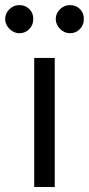

<svg xmlns="http://www.w3.org/2000/svg" viewBox="-82 -747 354 767"><path d="M54.7 0V-515.6H136.7V0ZM-4.9 -614.3Q-26.9 -614.3 -43.9 -631.3Q-61 -648.4 -61.5 -670.9Q-61 -694.8 -43.9 -710.7Q-26.9 -726.6 -4.9 -726.6Q19.5 -726.6 35.4 -710.7Q51.3 -694.8 50.8 -670.9Q51.3 -648.4 35.4 -631.3Q19.5 -614.3 -4.9 -614.3ZM197.3 -614.3Q175.3 -614.3 158.2 -631.3Q141.1 -648.4 140.6 -670.9Q141.1 -694.8 158.2 -710.7Q175.3 -726.6 197.3 -726.6Q221.7 -726.6 237.5 -710.7Q253.4 -694.8 252.9 -670.9Q253.4 -648.4 237.5 -631.3Q221.7 -614.3 197.3 -614.3Z"/></svg>

Font: Inter Display V
Style: Regular
Weight: 400
Designer: Rasmus Andersson
Foundry: rsms
Version: Version 3.015;git-src